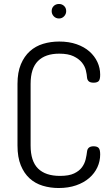

<svg xmlns="http://www.w3.org/2000/svg" viewBox="-20 -940 563 966"><path d="M418 -549Q417 -565 412 -586Q407 -607 392 -625.5Q377 -644 350 -657Q323 -670 278 -670Q208 -670 171 -633Q134 -596 134 -518V-208Q134 -129 171.5 -92Q209 -55 282 -55Q327 -55 353 -67.5Q379 -80 392.5 -98.5Q406 -117 411 -138.5Q416 -160 418 -178Q421 -204 451 -204Q468 -204 476 -196Q484 -188 484 -163Q484 -129 470 -98.5Q456 -68 429 -44.5Q402 -21 363 -7.5Q324 6 275 6Q233 6 195 -5.5Q157 -17 129 -42.5Q101 -68 84.5 -108.5Q68 -149 68 -208V-518Q68 -576 85 -616.5Q102 -657 130.5 -682.5Q159 -708 197 -719.5Q235 -731 278 -731Q327 -731 365.5 -717.5Q404 -704 430 -681Q456 -658 470 -628Q484 -598 484 -564Q484 -539 476 -531.5Q468 -524 451 -524Q434 -524 426.5 -531Q419 -538 418 -549ZM277 -920Q292 -920 302.5 -910Q313 -900 313 -884Q313 -869 302.5 -858Q292 -847 277 -847Q261 -847 250.5 -858Q240 -869 240 -884Q240 -900 250.5 -910Q261 -920 277 -920Z"/></svg>

Font: Dosis
Style: Book
Weight: 400
Designer: EdgarTolentino, PabloImpallari, IginoMarini
Foundry: EdgarTolentino, PabloImpallari, IginoMarini
Version: Version 1.007